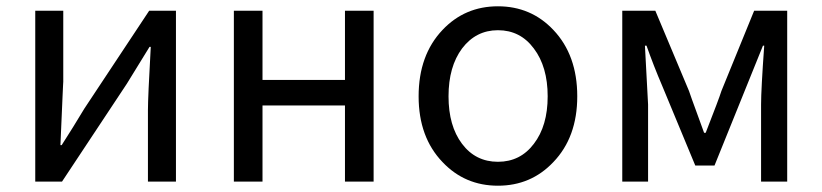

<svg xmlns="http://www.w3.org/2000/svg" viewBox="-20 -577 2612 610"><path d="M92 -543H181V-316Q181 -326 172 -116H176Q212 -172 248 -232L454 -543H539V0H450V-227Q450 -268 459 -428H455L383 -311L177 0H92Z M723 -543H814V-323H1076V-543H1167V0H1076V-242H814V0H723Z M1386 -62Q1310 -141 1310 -271Q1310 -402 1386 -482Q1457 -557 1562 -557Q1667 -557 1738 -482Q1814 -402 1814 -271Q1814 -141 1738 -62Q1667 13 1562 13Q1457 13 1386 -62ZM1676 -120Q1720 -177 1720 -271Q1720 -365 1676 -423Q1633 -481 1562 -481Q1492 -481 1448 -423Q1405 -365 1405 -271Q1405 -177 1448 -120Q1491 -63 1562 -63Q1633 -63 1676 -120Z M1957 -543H2062L2169 -288Q2176 -267 2193 -221L2217 -155H2222Q2265 -265 2272 -288L2376 -543H2481V0H2398V-245Q2398 -292 2408 -432H2404L2250 -51H2189L2084 -304Q2057 -367 2034 -432H2029L2039 -245V0H1957Z"/></svg>

Font: 思源黑体R
Style: Regular
Weight: 400
Designer: Ryoko NISHIZUKA  (kana & ideographs); Paul D. Hunt (Latin, Greek & Cyrillic); Wenlong ZHANG  (bopomofo); Sandoll Communi
Foundry: Adobe Systems Incorporated
Version: Version 1.00 June 24, 2014, initial release